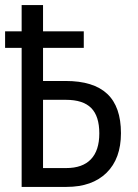

<svg xmlns="http://www.w3.org/2000/svg" viewBox="-20 -734 540 754"><path d="M455 -211Q455 -111 398.5 -55.5Q342 0 241 0H65V-546H0V-611H65V-714H149V-611H309V-546H149V-416H238Q347 -416 401 -365.5Q455 -315 455 -211ZM370 -210Q370 -278 338 -310Q306 -342 239 -342H149V-74H240Q304 -74 337 -108.5Q370 -143 370 -210Z"/></svg>

Font: Noto Sans Mono UI Cond
Style: Regular
Weight: 400
Width: 3
Monospace: yes
Designer: Monotype Design team
Foundry: Monotype Imaging Inc.
Version: Version 1.000